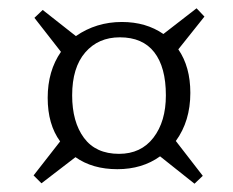

<svg xmlns="http://www.w3.org/2000/svg" viewBox="-20 -550 561 463"><path d="M95 -314Q95 -379 127 -425L63 -507L83 -526L163 -463Q212 -497 274 -497Q332 -497 374 -468L454 -530L473 -510L410 -431Q439 -389 439 -326Q439 -258 404 -210L469 -126L449 -107L366 -173Q323 -142 263 -142Q203 -142 162 -171L80 -108L61 -127L125 -209Q95 -250 95 -314ZM154 -320Q154 -256 182.5 -217.5Q211 -179 267 -179Q320 -179 350 -218Q380 -257 380 -320Q380 -388 352 -424Q324 -460 269 -460Q217 -460 185.5 -423.5Q154 -387 154 -320Z"/></svg>

Font: Literata 36pt Light
Style: Italic
Weight: 300
Italic angle: -2°
Designer: Latin by Veronika Burian and Jose Scaglione. Greek by Irene Vlachou. Cyrillic by Vera Evstafieva
Foundry: TypeTogether
Version: Version 3.002